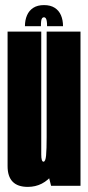

<svg xmlns="http://www.w3.org/2000/svg" viewBox="-20 -723 344 747"><path d="M178.8 0 161.5 -68V-600H293.2V0ZM140.5 -600V-255.9Q140.5 -150 140.5 -121.9Q140.5 -93.9 149.2 -93.9Q157.1 -93.9 159.3 -118.4Q161.5 -142.9 161.5 -189.6L226 -182.6Q226 -97.2 186.9 -46.6Q147.9 4.1 88.2 4.1Q9.5 4.1 9.5 -76.8Q9.5 -157.8 9.5 -255.6V-600ZM151.2 -703.2Q176.4 -703.2 192.9 -692.6Q209.4 -682 217.3 -663.4Q225.2 -644.8 225.2 -621H163.2Q163.2 -634.1 161.8 -641.8Q160.3 -649.4 157.7 -652.6Q155.1 -655.8 151 -655.8Q146.7 -655.8 144 -652.4Q141.2 -649 140.2 -641.3Q139.2 -633.6 139.2 -621H77Q77 -644.8 85.1 -663.4Q93.1 -682 109.6 -692.6Q126 -703.2 151.2 -703.2Z"/></svg>

Font: Anybody UltraCondensed Thin
Style: Regular
Weight: 100
Width: 1
Designer: Tyler Finck
Foundry: Etcetera Type Company
Version: Version 1.110